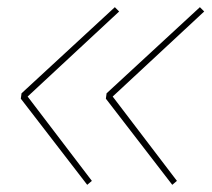

<svg xmlns="http://www.w3.org/2000/svg" viewBox="-20 -539 591 535"><path d="M223 -24 38 -264 40 -279 300 -519 312 -507 57 -270 236 -35ZM460 -24 275 -264 277 -279 537 -519 549 -507 294 -270 473 -35Z"/></svg>

Font: Georama Extended Thin
Style: Italic
Weight: 100
Width: 7
Italic angle: -9°
Designer: Jean-Baptiste Levee
Foundry: Production Type
Version: Version 1.000